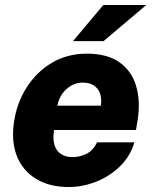

<svg xmlns="http://www.w3.org/2000/svg" viewBox="-20 -743 612 773"><path d="M257 10Q179.5 10 125.8 -22.5Q72 -55 48.2 -114Q24.5 -173 36.5 -252.5Q47.5 -328 86.8 -390.2Q126 -452.5 188.2 -489.8Q250.5 -527 330 -527Q411 -527 460 -492.8Q509 -458.5 527.5 -398.8Q546 -339 534.5 -262L527.5 -219.5H197.5Q192 -184 199.2 -159.8Q206.5 -135.5 225.2 -123Q244 -110.5 271.5 -110.5Q302.5 -110.5 328.5 -123.8Q354.5 -137 371 -170H521Q504.5 -113.5 463 -73.2Q421.5 -33 367 -11.5Q312.5 10 257 10ZM211 -317.5H386Q390 -343 383.5 -364.2Q377 -385.5 359.2 -398Q341.5 -410.5 312 -410.5Q286.5 -410.5 264.8 -397.2Q243 -384 229 -362.8Q215 -341.5 211 -317.5ZM274 -577.5 396 -723H569L397 -577.5Z"/></svg>

Font: Public Sans Thin ExtraBold
Style: Italic
Weight: 800
Italic angle: -8°
Version: Version 2.001